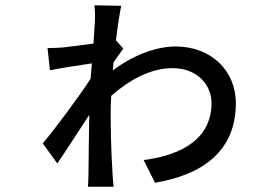

<svg xmlns="http://www.w3.org/2000/svg" viewBox="-20 -669 1040 727"><path d="M419 -516C426 -575 434 -623 439 -647L338 -649C339 -637 341 -603 339 -584C338 -567 336 -538 334 -504C290 -498 242 -492 216 -489C195 -488 181 -487 160 -487L169 -403C214 -412 288 -423 328 -429C326 -409 325 -389 323 -371C281 -305 185 -177 142 -126L197 -50C230 -98 279 -175 318 -234C316 -151 316 -65 315 -13C315 -1 314 24 313 38H410C409 22 406 -1 406 -15C401 -92 399 -175 399 -244C399 -264 400 -284 401 -306C469 -366 550 -411 633 -411C733 -411 781 -341 781 -280C781 -150 679 -83 524 -63L567 23C767 -11 873 -112 873 -278C873 -403 778 -493 645 -493C575 -493 487 -463 407 -402C408 -412 409 -422 410 -433C423 -452 438 -473 447 -485Z"/></svg>

Font: Source Han Sans KR Medium
Style: Regular
Weight: 500
Designer: Ryoko NISHIZUKA (kana & ideographs); Paul D. Hunt (Latin, Greek & Cyrillic); Wenlong ZHANG (bopomofo); Sandoll Communica
Foundry: Adobe Systems Incorporated
Version: Version 1.001;PS 1.001;hotconv 1.0.78;makeotf.lib2.5.61930